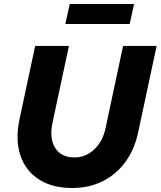

<svg xmlns="http://www.w3.org/2000/svg" viewBox="-20 -930 804 961"><path d="M341 11Q241 11 174 -32.5Q107 -76 81.5 -154Q56 -232 78 -335L156 -700H325L243 -317Q226 -238 256 -190Q286 -142 353 -142Q409 -142 451.5 -182Q494 -222 508 -287L596 -700H764L672 -270Q654 -183 608 -120Q562 -57 494 -23Q426 11 341 11ZM307 -810 329 -910H651L629 -810Z"/></svg>

Font: Red Hat Text
Style: Bold Italic
Weight: 700
Italic angle: -12°
Designer: Pentagram, MCKL
Foundry: Pentagram, MCKL
Version: Version 1.023; ttfautohint (v1.8.3)